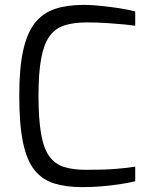

<svg xmlns="http://www.w3.org/2000/svg" viewBox="-20 -762 621 788"><path d="M318 6Q252 6 203 -9Q154 -24 122 -63.5Q90 -103 74.5 -177Q59 -251 59 -370Q59 -482 75 -554.5Q91 -627 123.5 -668Q156 -709 206 -725.5Q256 -742 324 -742Q355 -742 393 -738Q431 -734 468 -728.5Q505 -723 535 -715V-656Q518 -659 487 -662Q456 -665 416.5 -667.5Q377 -670 336 -670Q283 -670 245 -658Q207 -646 183.5 -613.5Q160 -581 149 -522Q138 -463 138 -369Q138 -274 148.5 -213.5Q159 -153 182 -121Q205 -89 242 -77Q279 -65 334 -65Q409 -65 457 -69Q505 -73 535 -78V-18Q505 -11 468.5 -5.5Q432 0 393.5 3Q355 6 318 6Z"/></svg>

Font: Exo Thin
Style: Regular
Weight: 400
Version: Version 2.000